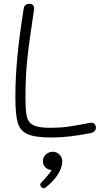

<svg xmlns="http://www.w3.org/2000/svg" viewBox="-20 -723 557 1011"><path d="M61 -211Q61 -317 71.5 -426Q82 -535 105 -679Q110 -703 135 -703Q149 -703 155 -694.5Q161 -686 159 -671Q132 -494 123 -404.5Q114 -315 114 -210Q114 -140 121.5 -108.5Q129 -77 156.5 -63.5Q184 -50 247 -50Q296 -50 338.5 -56Q381 -62 453 -76Q468 -79 476.5 -71.5Q485 -64 485 -51Q485 -28 456 -22Q341 1 252 1Q165 1 125.5 -16.5Q86 -34 73.5 -76.5Q61 -119 61 -211ZM308 126Q308 158 286 193.5Q264 229 224 261Q217 268 210 268Q204 268 198 262.5Q192 257 192 250Q192 244 196 240Q201 234 221.5 212Q242 190 252 172H251Q233 172 219.5 158.5Q206 145 206 126Q206 105 221.5 90.5Q237 76 258 76Q278 76 293 91Q308 106 308 126Z"/></svg>

Font: Mali Light
Style: Regular
Weight: 300
Designer: Kitiyaporn Chalermlarp | Katatrad Aksorn Co.,Ltd.
Foundry: Cadson Demak Co.,Ltd.
Version: Version 1.000; ttfautohint (v1.6)